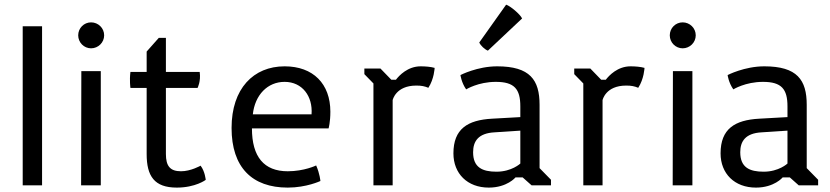

<svg xmlns="http://www.w3.org/2000/svg" viewBox="-20 -809 3622 838"><path d="M79.1 0H163.6V-694.3H79.1Z M377.4 -598.1C408.7 -598.1 434.6 -623.5 434.6 -654.8C434.6 -686.5 408.7 -711.4 377.4 -711.4C346.7 -711.4 321.3 -686.5 321.3 -654.8C321.3 -623.5 346.7 -598.1 377.4 -598.1ZM334 0H419.9V-498.5H335Z M620.1 -136.7C620.1 -40.5 653.3 9.8 751.5 9.8C833.5 9.8 877.9 -23.9 877.9 -23.9C877.9 -23.9 875 -60.5 855.5 -85.9C855.5 -85.9 813 -61.5 770 -61.5C722.7 -61.5 704.1 -84 704.1 -136.7V-425.3H842.3C842.3 -425.3 857.4 -453.6 851.6 -495.1H704.1V-643.6H672.9L620.1 -584V-495.1H549.3C544.4 -457.5 549.3 -425.3 549.3 -425.3H620.1Z M990.7 -250.5C990.7 -78.1 1080.6 9.8 1235.8 9.8C1317.9 9.8 1378.4 -19 1378.4 -19C1378.4 -19 1376 -50.3 1359.9 -86.9C1359.9 -86.9 1308.1 -61.5 1235.8 -61.5C1132.3 -61.5 1079.6 -124.5 1079.6 -248.5H1414.1C1414.1 -248.5 1421.9 -275.4 1421.9 -321.3C1421.9 -442.9 1347.2 -519.5 1222.2 -519.5C1086.4 -519.5 990.7 -422.4 990.7 -250.5ZM1083.5 -310.1C1092.8 -395 1147.9 -451.7 1222.2 -451.7C1299.8 -451.7 1345.7 -388.2 1339.8 -310.1Z M1609.9 0H1693.8V-372.1C1693.8 -372.1 1707 -435.5 1796.9 -435.5C1819.8 -435.5 1833.5 -432.6 1849.6 -425.8C1875 -464.4 1877 -512.7 1877 -512.7C1860.4 -517.6 1836.4 -519.5 1815.9 -519.5C1759.3 -519.5 1721.7 -479 1708 -460.9H1688L1640.6 -509.8H1570.3V-485.4L1609.9 -444.8Z M1959 -139.6C1959 -51.3 2020 9.8 2113.3 9.8C2193.4 9.8 2230 -34.7 2230 -34.7H2261.2L2300.3 0H2384.8V-24.4L2335 -75.2V-351.6C2335 -460 2293.5 -519.5 2149.9 -519.5C2063 -519.5 1989.7 -481.4 1989.7 -481.4C1989.7 -481.4 1993.7 -448.7 2014.6 -418.9C2014.6 -418.9 2066.9 -451.7 2144 -451.7C2225.1 -451.7 2251 -420.4 2251 -344.7V-297.9L2127.9 -291C2021 -285.2 1959 -246.6 1959 -139.6ZM2044.9 -144.5C2044.9 -191.9 2066.9 -227.5 2138.2 -231.4L2251 -238.8V-95.2C2251 -95.2 2213.4 -59.6 2147 -59.6C2085.4 -59.6 2044.9 -78.1 2044.9 -144.5ZM2109.4 -587.9 2258.8 -728.5C2250 -747.1 2207 -783.2 2189 -788.6L2071.8 -623.5C2077.6 -609.9 2095.7 -593.3 2109.4 -587.9Z M2525.9 0H2609.9V-372.1C2609.9 -372.1 2623 -435.5 2712.9 -435.5C2735.8 -435.5 2749.5 -432.6 2765.6 -425.8C2791 -464.4 2793 -512.7 2793 -512.7C2776.4 -517.6 2752.4 -519.5 2731.9 -519.5C2675.3 -519.5 2637.7 -479 2624 -460.9H2604L2556.6 -509.8H2486.3V-485.4L2525.9 -444.8Z M2959.5 -598.1C2990.7 -598.1 3016.6 -623.5 3016.6 -654.8C3016.6 -686.5 2990.7 -711.4 2959.5 -711.4C2928.7 -711.4 2903.3 -686.5 2903.3 -654.8C2903.3 -623.5 2928.7 -598.1 2959.5 -598.1ZM2916 0H3002V-498.5H2917Z M3125 -139.6C3125 -51.3 3186 9.8 3279.3 9.8C3359.4 9.8 3396 -34.7 3396 -34.7H3427.2L3466.3 0H3550.8V-24.4L3501 -75.2V-351.6C3501 -460 3459.5 -519.5 3315.9 -519.5C3229 -519.5 3155.8 -481.4 3155.8 -481.4C3155.8 -481.4 3159.7 -448.7 3180.7 -418.9C3180.7 -418.9 3232.9 -451.7 3310.1 -451.7C3391.1 -451.7 3417 -420.4 3417 -344.7V-297.9L3293.9 -291C3187 -285.2 3125 -246.6 3125 -139.6ZM3210.9 -144.5C3210.9 -191.9 3232.9 -227.5 3304.2 -231.4L3417 -238.8V-95.2C3417 -95.2 3379.4 -59.6 3313 -59.6C3251.5 -59.6 3210.9 -78.1 3210.9 -144.5Z"/></svg>

Font: Basic
Style: Regular
Weight: 400
Designer: Magnus Gaarde
Foundry: Magnus Gaarde
Version: Version 1.001